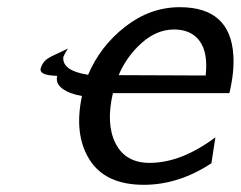

<svg xmlns="http://www.w3.org/2000/svg" viewBox="-20 -507 670 534"><path d="M139 -296Q112 -297 101.5 -302Q91 -307 93 -317Q99 -334 109 -341.5Q119 -349 144 -360L169 -372L161 -359Q160 -357 159 -354.5Q158 -352 157 -350.5Q156 -349 156 -348Q153 -310 225 -299Q259 -379 328.5 -433Q398 -487 480 -487Q621 -487 629 -353Q632 -307 618 -248H294Q274 -162 301.5 -108Q329 -54 396 -54Q484 -54 579 -125L568 -53Q477 7 380 7Q273 7 229 -63Q185 -133 208 -240Q173 -246 153.5 -260.5Q134 -275 139 -296ZM310 -298 552 -297Q559 -360 535.5 -392.5Q512 -425 464 -425Q416 -425 374 -387.5Q332 -350 310 -298Z"/></svg>

Font: Coval
Style: Book Italic
Weight: 350
Foundry: Context Ltd
Version: Version 001.000